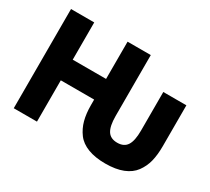

<svg xmlns="http://www.w3.org/2000/svg" viewBox="-144 -955 1345 1232"><g transform="rotate(30 528.5 -339.5)"><path d="M841 -263V-549H1012V-246Q1012 -182 1000 -134Q988 -86 959 -46.5Q930 -7 877 14Q824 35 747 35Q672 35 618.5 14.5Q565 -6 536 -45Q507 -84 494 -132.5Q481 -181 481 -244V-285H234V21H62V-714H234V-438H481V-714H653V-263Q653 -188 675 -153.5Q697 -119 747 -119Q797 -119 819 -153.5Q841 -188 841 -263Z"/></g></svg>

Font: Repo
Style: ExtraBold
Weight: 800
Designer: Stefan Peev
Foundry: Context Ltd
Version: Version 001.000